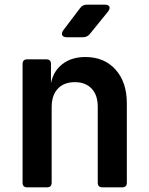

<svg xmlns="http://www.w3.org/2000/svg" viewBox="-20 -805 640 825"><path d="M97 0Q77 0 77 -20V-530Q77 -550 97 -550H179Q199 -550 199 -530V-447Q209 -499 248 -529.5Q287 -560 347 -560Q428 -560 476.5 -506Q525 -452 525 -361V-20Q525 0 505 0H420Q400 0 400 -20V-346Q400 -397 373.5 -424.5Q347 -452 302 -452Q255 -452 228.5 -424Q202 -396 202 -344V-20Q202 0 182 0ZM267 -645Q252 -645 247.5 -653.5Q243 -662 252 -675L324 -770Q335 -785 353 -785H430Q446 -785 450 -776.5Q454 -768 444 -755L366 -659Q355 -645 336 -645Z"/></svg>

Font: Pitagon Sans Mono
Style: Bold
Weight: 700
Monospace: yes
Designer: Travis Tran
Foundry: Pitagon
Version: Version 1.001; ttfautohint (v1.8.4.7-5d5b);gftools[0.9.26]